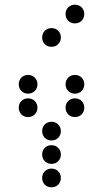

<svg xmlns="http://www.w3.org/2000/svg" viewBox="-20 -810 440 820"><path d="M300 -710C323 -710 340 -727 340 -750C340 -773 323 -790 300 -790C277 -790 260 -773 260 -750C260 -727 277 -710 300 -710ZM200 -610C223 -610 240 -627 240 -650C240 -673 223 -690 200 -690C177 -690 160 -673 160 -650C160 -627 177 -610 200 -610ZM100 -410C123 -410 140 -427 140 -450C140 -473 123 -490 100 -490C77 -490 60 -473 60 -450C60 -427 77 -410 100 -410ZM300 -410C323 -410 340 -427 340 -450C340 -473 323 -490 300 -490C277 -490 260 -473 260 -450C260 -427 277 -410 300 -410ZM100 -310C123 -310 140 -327 140 -350C140 -373 123 -390 100 -390C77 -390 60 -373 60 -350C60 -327 77 -310 100 -310ZM300 -310C323 -310 340 -327 340 -350C340 -373 323 -390 300 -390C277 -390 260 -373 260 -350C260 -327 277 -310 300 -310ZM200 -210C223 -210 240 -227 240 -250C240 -273 223 -290 200 -290C177 -290 160 -273 160 -250C160 -227 177 -210 200 -210ZM200 -110C223 -110 240 -127 240 -150C240 -173 223 -190 200 -190C177 -190 160 -173 160 -150C160 -127 177 -110 200 -110ZM200 -10C223 -10 240 -27 240 -50C240 -73 223 -90 200 -90C177 -90 160 -73 160 -50C160 -27 177 -10 200 -10Z"/></svg>

Font: TINY 5x3 80
Style: Regular
Weight: 200
Designer: Jack Halten Fahnestock
Foundry: Velvetyne Type Foundry
Version: Version 1.002;hotconv 1.0.109;makeotfexe 2.5.65596